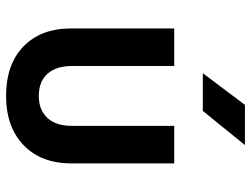

<svg xmlns="http://www.w3.org/2000/svg" viewBox="-118 -707 835 639"><g transform="rotate(90 299.5 -387.5)"><path d="M223.6 -645 329.1 -785.2H462.9L349.1 -645ZM299.3 9.8Q194.3 9.8 134.3 -48.3Q74.2 -106.9 74.7 -208V-549.8H199.7V-209Q199.7 -157.2 225.6 -127.9Q251.5 -99.1 299.3 -99.1Q345.7 -99.1 372.6 -127.9Q398.9 -156.7 398.9 -209V-549.8H523.9V-208Q523.9 -106.9 462.9 -48.3Q401.9 9.8 299.3 9.8Z"/></g></svg>

Font: UDEV Gothic 35
Style: Bold
Weight: 700
Version: v2.1.0; ttfautohint (v1.8.4.7-5d5b-dirty) -l 6 -r 45 -G 200 